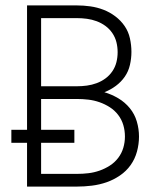

<svg xmlns="http://www.w3.org/2000/svg" viewBox="-20 -690 590 710"><path d="M80 0V-162H22V-210H80V-670H264Q289 -670 314 -666.5Q339 -663 362.5 -654Q386 -645 406.5 -629.5Q427 -614 441 -593.5Q455 -573 460.5 -548Q466 -523 466 -498Q466 -474 460.5 -450Q455 -426 441.5 -406.5Q428 -387 408.5 -372.5Q389 -358 366 -349Q393 -341 417.5 -326.5Q442 -312 460 -290Q478 -268 486 -240.5Q494 -213 494 -185Q494 -157 486.5 -129.5Q479 -102 463 -79.5Q447 -57 423.5 -41Q400 -25 374 -16Q348 -7 320 -3.5Q292 0 264 0ZM264 -371Q283 -371 301.5 -373.5Q320 -376 337.5 -382.5Q355 -389 370 -400Q385 -411 395.5 -426.5Q406 -442 410.5 -460Q415 -478 415 -497Q415 -516 410.5 -534Q406 -552 395.5 -567.5Q385 -583 370 -594Q355 -605 337.5 -611.5Q320 -618 301.5 -620.5Q283 -623 264 -623H132V-371ZM132 -47H264Q286 -47 307 -49.5Q328 -52 348 -59Q368 -66 386 -77.5Q404 -89 417 -106Q430 -123 436 -143.5Q442 -164 442 -185Q442 -207 436 -227.5Q430 -248 417 -265Q404 -282 386 -293.5Q368 -305 348 -312Q328 -319 307 -321.5Q286 -324 264 -324H132V-210H255V-162H132Z"/></svg>

Font: Lode Dark Term
Style: Regular
Weight: 400
Monospace: yes
Designer: Belleve Invis
Foundry: Belleve Invis
Version: Version 29.2.0